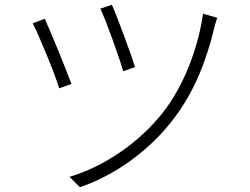

<svg xmlns="http://www.w3.org/2000/svg" viewBox="-20 -755 1040 798"><path d="M445 -735 397 -719C420 -672 477 -513 492 -459L541 -476C526 -527 466 -689 445 -735ZM824 -698C803 -551 742 -397 660 -291C561 -164 416 -64 269 -20L312 23C453 -24 602 -128 703 -263C786 -371 838 -503 870 -637C873 -649 878 -669 883 -681L824 -698ZM166 -677 116 -658C137 -620 208 -449 226 -388L277 -406C253 -471 190 -625 166 -677Z"/></svg>

Font: Noto Sans CJK Light
Style: Regular
Weight: 300
Designer: Ryoko NISHIZUKA (kana & ideographs); Paul D. Hunt (Latin, Greek & Cyrillic); Wenlong ZHANG (bopomofo); Sandoll Communica
Foundry: Adobe Systems Incorporated
Version: Version 1.000;PS 1;hotconv 1.0.78;makeotf.lib2.5.61930